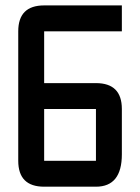

<svg xmlns="http://www.w3.org/2000/svg" viewBox="-20 -704 528 724"><path d="M146.5 -683.6H439.5V-585.9H146.5V-390.6H341.8Q439.5 -390.6 439.5 -293V-122.1Q439.5 0 341.8 0H146.5Q48.8 0 48.8 -97.7V-585.9Q48.8 -683.6 146.5 -683.6ZM341.8 -293H146.5V-97.7H341.8Z"/></svg>

Font: BabelStone Runic Beowulf
Style: Regular
Weight: 400
Designer: Andrew West
Foundry: BabelStone
Version: Version 7.004;November 9, 2023